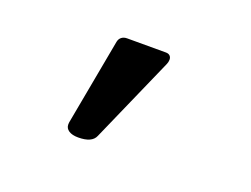

<svg xmlns="http://www.w3.org/2000/svg" viewBox="-62 -292 723 553"><g transform="rotate(20 300.0 -15.0)"><path d="M382.8 -156.7Q382.8 -149.4 379.4 -142.1L263.7 120.1Q253.9 143.6 211.9 143.6Q193.4 143.6 182.9 136.7Q172.4 129.9 172.4 117.7Q172.4 113.3 172.9 111.3L221.7 -153.3Q223.6 -162.6 230.2 -167.7Q236.8 -172.9 247.1 -172.9H365.7Q374 -172.9 378.4 -168.5Q382.8 -164.1 382.8 -156.7Z"/></g></svg>

Font: Courier Prime
Style: Bold
Weight: 700
Designer: Alan Dague-Greene, Quote-Unquote Apps
Foundry: Quote-Unquote Apps
Version: Version 3.018